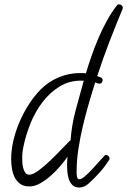

<svg xmlns="http://www.w3.org/2000/svg" viewBox="-20 -793 573 865"><path d="M533.2 -757.8Q533.2 -754.9 532.2 -752.9Q501 -677.7 472.2 -603Q443.4 -528.3 418 -450.2Q424.8 -448.2 433.6 -444.3Q442.4 -440.4 442.4 -432.6Q442.4 -425.8 438.5 -420.9Q434.6 -416 427.7 -416Q423.8 -416 418.5 -418Q413.1 -419.9 409.2 -421.9Q394.5 -377 379.9 -326.2Q365.2 -275.4 353 -223.6Q340.8 -171.9 333 -120.6Q325.2 -69.3 325.2 -22.5Q325.2 -18.6 325.2 -12.2Q325.2 -5.9 326.2 0Q327.1 5.9 329.6 10.3Q332 14.6 337.9 14.6Q346.7 14.6 362.8 1Q378.9 -12.7 395.5 -30.8Q412.1 -48.8 427.2 -65.9Q442.4 -83 449.2 -89.8Q452.1 -94.7 458 -94.7Q463.9 -94.7 468.8 -89.8Q473.6 -85 473.6 -79.1Q473.6 -74.2 471.7 -72.3Q452.1 -42 428.7 -15.6Q405.3 10.7 378.9 34.2Q359.4 51.8 336.9 51.8Q317.4 51.8 306.6 41Q295.9 30.3 290.5 15.1Q285.2 0 283.7 -17.6Q282.2 -35.2 282.2 -49.8Q282.2 -59.6 282.7 -68.8Q283.2 -78.1 284.2 -86.9Q271.5 -68.4 252 -45.4Q232.4 -22.5 209.5 -2Q186.5 18.6 161.6 32.7Q136.7 46.9 112.3 46.9Q86.9 46.9 70.8 35.2Q54.7 23.4 45.9 5.4Q37.1 -12.7 33.7 -34.2Q30.3 -55.7 30.3 -75.2Q30.3 -117.2 40.5 -160.6Q50.8 -204.1 68.8 -245.6Q86.9 -287.1 111.3 -324.7Q135.7 -362.3 165 -391.6Q199.2 -425.8 245.1 -444.8Q291 -463.9 340.8 -463.9Q347.7 -463.9 354 -463.9Q360.4 -463.9 367.2 -462.9Q377.9 -499 392.1 -540Q406.2 -581.1 423.8 -622.1Q441.4 -663.1 462.4 -701.2Q483.4 -739.3 506.8 -768.6Q509.8 -773.4 516.6 -773.4Q522.5 -773.4 527.8 -769Q533.2 -764.6 533.2 -757.8ZM357.4 -429.7H349.6Q292 -430.7 247.6 -402.8Q203.1 -375 170.4 -331.5Q137.7 -288.1 116.7 -235.4Q95.7 -182.6 85.9 -133.8Q80.1 -108.4 80.1 -83Q80.1 -75.2 80.6 -62Q81.1 -48.8 84.5 -36.1Q87.9 -23.4 94.2 -14.6Q100.6 -5.9 112.3 -5.9Q127.9 -5.9 153.8 -24.9Q179.7 -43.9 206.5 -69.8Q233.4 -95.7 257.8 -121.1Q282.2 -146.5 293.9 -158.2Q295.9 -160.2 297.9 -160.2Q302.7 -228.5 320.8 -296.4Q338.9 -364.3 357.4 -429.7Z"/></svg>

Font: Calligraffitti
Style: Regular
Weight: 400
Designer: Dathan Boardman
Foundry: Open Window
Version: Version 1.002